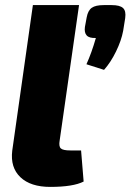

<svg xmlns="http://www.w3.org/2000/svg" viewBox="-20 -720 512 753"><path d="M290 -700 214 -169Q210 -146 218.5 -138Q227 -130 256 -130H298L308 -8Q267 13 177 13Q100 13 60 -25Q20 -63 28 -129L109 -700ZM387 -700H418Q450 -700 462.5 -688.5Q475 -677 471 -649L463 -599Q456 -561 435 -518Q414 -475 388 -446L319 -468Q339 -512 356 -571Q330 -570 320 -581Q310 -592 313 -614L320 -652Q325 -679 340 -689.5Q355 -700 387 -700Z"/></svg>

Font: Exo 2.0 Extra Bold
Style: Italic
Weight: 800
Italic angle: -8°
Designer: Natanael Gama
Version: Version 1.001;PS 001.001;hotconv 1.0.70;makeotf.lib2.5.58329